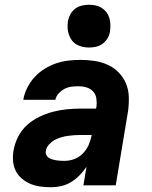

<svg xmlns="http://www.w3.org/2000/svg" viewBox="-20 -780 640 808"><path d="M195 8Q172 8 150 5Q128 2 108.5 -6Q89 -14 72.5 -28Q56 -42 46.5 -60.5Q37 -79 35 -101.5Q33 -124 37 -147Q42 -176 56 -204Q70 -232 93 -253Q116 -274 145 -288Q174 -302 202.5 -309.5Q231 -317 260.5 -320Q290 -323 319 -323H384L386 -331Q388 -348 385.5 -365.5Q383 -383 372 -395Q361 -407 344.5 -412Q328 -417 310 -417Q295 -417 280 -415Q265 -413 251.5 -406Q238 -399 227 -387Q216 -375 213 -360H78Q82 -385 94.5 -410Q107 -435 125 -455Q143 -475 167 -490Q191 -505 216.5 -513.5Q242 -522 267.5 -525Q293 -528 319 -528Q349 -528 378.5 -523.5Q408 -519 434 -507Q460 -495 479.5 -475Q499 -455 510 -429Q521 -403 522 -373Q523 -343 519 -313L467 0H331L344 -78Q331 -59 315 -42.5Q299 -26 279.5 -14Q260 -2 238 3Q216 8 195 8ZM251 -103Q272 -103 292.5 -110.5Q313 -118 329 -134.5Q345 -151 353.5 -171Q362 -191 366 -212H320Q306 -212 291.5 -211Q277 -210 263.5 -208Q250 -206 235.5 -201.5Q221 -197 208.5 -190Q196 -183 185.5 -171Q175 -159 173 -145Q171 -137 174.5 -129Q178 -121 184.5 -116.5Q191 -112 199 -109.5Q207 -107 216 -105.5Q225 -104 234 -103.5Q243 -103 251 -103ZM355 -580Q341 -580 327 -583Q313 -586 301 -593.5Q289 -601 281.5 -611.5Q274 -622 269.5 -635.5Q265 -649 264.5 -663Q264 -677 266 -692Q269 -707 276.5 -720.5Q284 -734 296.5 -743.5Q309 -753 324.5 -756.5Q340 -760 355 -760Q369 -760 383 -757Q397 -754 408.5 -746.5Q420 -739 428 -728.5Q436 -718 440 -704.5Q444 -691 444.5 -677Q445 -663 443 -648Q441 -633 433 -619.5Q425 -606 412.5 -596.5Q400 -587 385 -583.5Q370 -580 355 -580Z"/></svg>

Font: Iosevka Aile Heavy Oblique
Style: Regular
Weight: 900
Italic angle: -9°
Designer: Belleve Invis
Foundry: Belleve Invis
Version: Version 31.1.0; ttfautohint (v1.8.4)